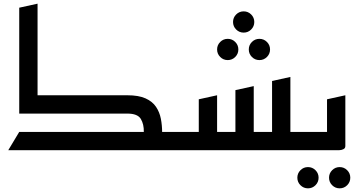

<svg xmlns="http://www.w3.org/2000/svg" viewBox="-20 -820 1932 1048"><path d="M85 -200V-778L185 -800V-200ZM789 0V-100H985V0ZM25 0 85 -100H765Q766 -142 748.5 -171Q731 -200 675 -200H110V-300H675Q737 -300 774.5 -283Q812 -266 831.5 -237Q851 -208 858 -172Q865 -136 865 -97.5Q865 -59 865 -23Q865 -11 855 -6Q845 -1 835 -0.5Q825 0 825 0Z M1310 -642Q1286 -642 1269 -659Q1252 -676 1252 -700Q1252 -724 1269 -741Q1286 -758 1310 -758Q1334 -758 1351 -741Q1368 -724 1368 -700Q1368 -676 1351 -659Q1334 -642 1310 -642ZM1396 -492Q1372 -492 1355 -509Q1338 -526 1338 -550Q1338 -574 1355 -591Q1372 -608 1396 -608Q1420 -608 1437 -591Q1454 -574 1454 -550Q1454 -526 1437 -509Q1420 -492 1396 -492ZM1223 -492Q1199 -492 1182 -509Q1165 -526 1165 -550Q1165 -574 1182 -591Q1199 -608 1223 -608Q1247 -608 1264 -591Q1281 -574 1281 -550Q1281 -526 1264 -509Q1247 -492 1223 -492Z M945 0V-100H1065V-278L1165 -300V-100H1265V-328L1365 -350V-100H1465V-378L1565 -400V-100H1685V0Z M1834 208Q1810 208 1793 191Q1776 174 1776 150Q1776 126 1793 109Q1810 92 1834 92Q1858 92 1875 109Q1892 126 1892 150Q1892 174 1875 191Q1858 208 1834 208ZM1661 208Q1637 208 1620 191Q1603 174 1603 150Q1603 126 1620 109Q1637 92 1661 92Q1685 92 1702 109Q1719 126 1719 150Q1719 174 1702 191Q1685 208 1661 208Z M1645 0V-100H1765V-278L1865 -300V-23Q1865 -11 1855 -6Q1845 -1 1835 -0.5Q1825 0 1825 0Z"/></svg>

Font: Reem Kufi Fun
Style: Regular
Weight: 400
Designer: Khaled Hosny
Version: Version 1.005